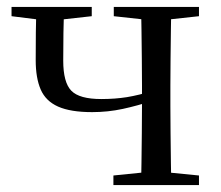

<svg xmlns="http://www.w3.org/2000/svg" viewBox="-20 -536 640 556"><path d="M246.9 -211.3Q184.2 -211.3 148.3 -227.3Q112.4 -243.3 97.9 -276.7Q83.4 -310.1 83.4 -361.7Q83.4 -404.6 83.8 -442Q84.2 -479.5 85.2 -516H166.1Q164.3 -477 163.7 -441Q163.1 -404.9 163.1 -360.4Q163.1 -297.4 186.5 -273.3Q209.9 -249.2 273.2 -249.2Q313.1 -249.2 347.6 -254.7Q382 -260.3 424.5 -273.5V-245.1Q378.5 -229.9 335.5 -220.6Q292.4 -211.3 246.9 -211.3ZM388.2 0Q389.2 -24.4 389.7 -65.3Q390.2 -106.3 390.7 -152Q391.2 -197.7 391.2 -234.5V-288.3Q391.2 -321.7 390.7 -365.7Q390.2 -409.7 389.7 -450.7Q389.2 -491.8 388.2 -516H476.4Q475.4 -491.8 474.9 -450.7Q474.4 -409.7 473.9 -365.7Q473.4 -321.7 473.4 -288.3V-228.5Q473.4 -194.3 473.9 -150.3Q474.4 -106.3 474.9 -65.3Q475.4 -24.4 476.4 0ZM13.4 -489.1V-516H245.7V-489.1L140.3 -477.4H107.1ZM308.4 0V-27.8L414.8 -38.6H447L556.2 -27.8V0ZM309.5 -489.1V-516H556.2V-489.1L448.8 -477.4H416.6Z"/></svg>

Font: Noto Serif HK ExtraLight
Style: Regular
Weight: 200
Designer: Ryoko NISHIZUKA 西塚涼子 (kana & ideographs); Frank Grießhammer (Latin, Greek & Cyrillic); Wenlong ZHANG 张文龙 (bopomofo); San
Foundry: Adobe
Version: Version 2.002-H1;hotconv 1.1.0;makeotfexe 2.6.0